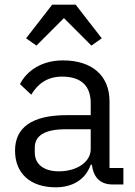

<svg xmlns="http://www.w3.org/2000/svg" viewBox="-20 -785 574 817"><path d="M202 -765 91 -622 135 -591 252 -708 369 -591 413 -622 302 -765ZM505 0V-70H446V-354C446 -463 372 -528 248 -528C155 -528 93 -482 65 -427L113 -382C141 -429 182 -459 244 -459C326 -459 366 -419 366 -346V-295H264C114 -295 44 -241 44 -144C44 -48 108 12 217 12C289 12 344 -21 366 -84H371C377 -36 401 0 460 0ZM230 -56C168 -56 128 -85 128 -136V-157C128 -207 169 -235 260 -235H366V-150C366 -97 309 -56 230 -56Z"/></svg>

Font: IBM Plex Devanagari
Style: Regular
Weight: 400
Designer: Mike Abbink, Paul van der Laan, Pieter van Rosmalen, Erin McLaughlin
Foundry: Bold Monday
Version: Version 1.0